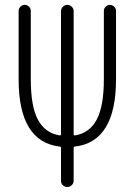

<svg xmlns="http://www.w3.org/2000/svg" viewBox="-20 -750 540 770"><path d="M219.7 -162.1Q54.7 -181.6 54.7 -431.6V-706.1Q54.7 -715.8 62 -723.1Q69.3 -730.5 79.1 -730.5Q88.9 -730.5 96.2 -723.1Q103.5 -715.8 103.5 -706.1V-431.6Q103.5 -324.2 131.8 -270.5Q160.2 -216.8 218.8 -207Q224.6 -207 224.6 -210.9V-705.1Q224.6 -715.8 232.4 -723.1Q240.2 -730.5 250 -730.5Q259.8 -730.5 267.6 -723.1Q275.4 -715.8 275.4 -705.1V-210.9Q275.4 -207 281.2 -207Q339.8 -216.8 368.2 -271Q396.5 -325.2 396.5 -431.6V-706.1Q396.5 -715.8 403.8 -723.1Q411.1 -730.5 420.9 -730.5Q430.7 -730.5 438 -723.1Q445.3 -715.8 445.3 -706.1V-431.6Q445.3 -181.6 280.3 -162.1Q275.4 -162.1 275.4 -156.2V-25.4Q275.4 -14.6 267.6 -7.3Q259.8 0 250 0Q240.2 0 232.4 -6.8Q224.6 -13.7 224.6 -25.4V-156.2Q224.6 -162.1 219.7 -162.1Z"/></svg>

Font: Rounded-L Mgen+ 1m light
Style: Regular
Weight: 200
Designer: [Source Han Sans]
Ryoko NISHIZUKA  (kana & ideographs); Paul D. Hunt (Latin, Greek & Cyrillic); Wenlong ZHANG  (bopomofo
Version: Version 1.059.20150602